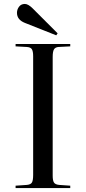

<svg xmlns="http://www.w3.org/2000/svg" viewBox="-20 -953 435 973"><path d="M59 0V-12L117 -16Q136 -18 142 -28.5Q148 -39 148 -67V-668Q148 -693 141.5 -703.5Q135 -714 115 -715L59 -718V-730H336V-718L277 -715Q261 -714 254 -703.5Q247 -693 247 -664V-63Q247 -38 253.5 -28Q260 -18 279 -16L336 -12V0ZM265 -774 106 -837Q66 -853 66 -888Q66 -905 76.5 -919Q87 -933 106 -933Q123 -933 146 -910L272 -784Z"/></svg>

Font: Display Regular
Style: Regular
Weight: 400
Designer: Latin by Veronika Burian and Jose Scaglione. Greek by Irene Vlachou. Cyrillic by Vera Evstafieva.
Foundry: TypeTogether
Version: Version 3.002